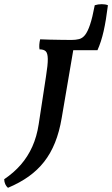

<svg xmlns="http://www.w3.org/2000/svg" viewBox="-136 -649 536 918"><path d="M-98 249Q-115 234 -116 208Q-70 177 -36.5 138.5Q-3 100 18.5 52Q40 4 49 -55L84 -284Q93 -340 92.5 -367.5Q92 -395 82.5 -404Q73 -413 53 -413Q51 -423 52 -436Q53 -449 56 -461Q74 -460 100.5 -459.5Q127 -459 155.5 -458.5Q184 -458 206 -458Q226 -458 242 -462Q258 -466 270.5 -481.5Q283 -497 294.5 -531Q306 -565 317 -624Q333 -629 350.5 -629Q368 -629 380 -624Q371 -551 359.5 -500Q348 -449 330 -409H196L218 -431L159 -85Q148 -19 127 33Q106 85 75 124.5Q44 164 1.5 194.5Q-41 225 -98 249Z"/></svg>

Font: Vollkorn Medium
Style: Italic
Weight: 500
Italic angle: -11°
Designer: Friedrich Althausen
Foundry: Friedrich Althausen
Version: Version 5.000